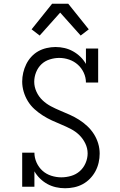

<svg xmlns="http://www.w3.org/2000/svg" viewBox="-20 -993 640 1021"><path d="M326 8Q301 8 277 2.5Q253 -3 232 -14.5Q211 -26 193 -43.5Q175 -61 163 -82V0H98V-181H163Q163 -154 174.5 -128.5Q186 -103 206 -85Q226 -67 252.5 -58.5Q279 -50 306 -50Q332 -50 358 -57.5Q384 -65 404 -82.5Q424 -100 435 -125.5Q446 -151 446 -177Q446 -205 433.5 -230.5Q421 -256 401.5 -275Q382 -294 357 -307Q332 -320 306.5 -330.5Q281 -341 256 -352.5Q231 -364 207.5 -379Q184 -394 163.5 -412.5Q143 -431 128.5 -454.5Q114 -478 106 -505Q98 -532 98 -559Q98 -583 103.5 -606.5Q109 -630 119.5 -651.5Q130 -673 146.5 -691Q163 -709 183.5 -720.5Q204 -732 228 -737.5Q252 -743 275 -743Q300 -743 323.5 -737.5Q347 -732 368.5 -720Q390 -708 407.5 -691Q425 -674 437 -653V-735H502V-554H437Q437 -581 425.5 -606Q414 -631 394 -649Q374 -667 348 -676Q322 -685 295 -685Q270 -685 244.5 -677Q219 -669 200.5 -651.5Q182 -634 172 -609Q162 -584 162 -558Q162 -531 174 -505Q186 -479 206 -460Q226 -441 250.5 -428Q275 -415 300.5 -404.5Q326 -394 351.5 -382.5Q377 -371 400 -356.5Q423 -342 443.5 -323Q464 -304 479 -280.5Q494 -257 502 -230.5Q510 -204 510 -176Q510 -152 504.5 -128Q499 -104 487.5 -82.5Q476 -61 458.5 -43Q441 -25 419.5 -13.5Q398 -2 374 3Q350 8 326 8ZM191 -804 148 -837 257 -973H343L452 -837L409 -804L300 -926Z"/></svg>

Font: Iosevka Etoile Light
Style: Regular
Weight: 300
Designer: Belleve Invis
Foundry: Belleve Invis
Version: Version 25.0.1; ttfautohint (v1.8.4)